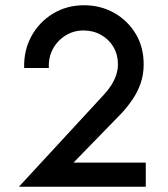

<svg xmlns="http://www.w3.org/2000/svg" viewBox="-20 -711 641 731"><path d="M52 0 376 -351Q391 -367 403 -385.5Q415 -404 422 -424.5Q429 -445 429 -466Q429 -503 412 -532Q395 -561 365 -578Q335 -595 298 -595Q260 -595 229 -575.5Q198 -556 181 -524Q164 -492 166 -452H72Q70 -519 99.5 -573Q129 -627 181.5 -659Q234 -691 300 -691Q363 -691 414.5 -662Q466 -633 496.5 -582.5Q527 -532 527 -466Q527 -428 516 -395.5Q505 -363 486 -334.5Q467 -306 442 -279L260 -92H535V0Z"/></svg>

Font: Teachers Medium
Style: Regular
Weight: 500
Designer: Alfredo Marco Pradil, Chank Diesel
Version: Version 1.001